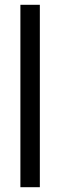

<svg xmlns="http://www.w3.org/2000/svg" viewBox="-20 -780 250 800"><path d="M146 0H65V-760H146Z"/></svg>

Font: Noto Sans Bengali ExtraCondensed
Style: Regular
Weight: 400
Width: 2
Designer: Jelle Bosma - Monotype Design Team
Foundry: Monotype Imaging Inc.
Version: Version 2.003; ttfautohint (v1.8.4.7-5d5b)